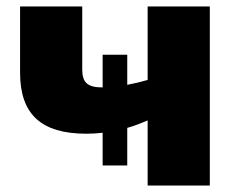

<svg xmlns="http://www.w3.org/2000/svg" viewBox="-20 -573 734 593"><path d="M628 -553H436V-326C415 -320 394 -315 373 -311V-404H297V-303C250 -303 234 -318 234 -359V-553H42V-349C42 -220 107 -160 247 -160C264 -160 280 -161 297 -163V-62H373V-178C398 -185 419 -194 436 -201V0H628Z"/></svg>

Font: Noto Sans UI Black
Style: Regular
Weight: 900
Designer: Monotype Design Team
Foundry: Monotype Imaging Inc.
Version: Version 1.901